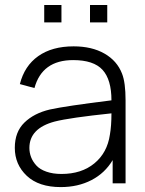

<svg xmlns="http://www.w3.org/2000/svg" viewBox="-20 -743 589 778"><path d="M226.1 15.1Q137.2 15.1 88.6 -30.5Q40 -76.2 40 -144Q40 -208.5 78.9 -246.3Q117.7 -284.2 182.1 -299.3Q246.6 -313.5 431.6 -336.4Q431.6 -420.4 395.5 -460Q359.4 -499.5 276.4 -499.5Q150.4 -499.5 119.6 -386.2L60.5 -402.3Q79.1 -476.1 135 -515.6Q190.9 -555.2 278.3 -555.2Q352.1 -555.2 403.3 -525.9Q454.6 -496.6 474.6 -444.3Q488.8 -408.2 488.8 -336.4V0H436.5V-94.2Q405.3 -41.5 350.6 -13.2Q295.9 15.1 226.1 15.1ZM99.1 -143.6Q99.1 -124 106 -106.2Q112.8 -88.4 127.2 -72.5Q141.6 -56.6 168 -47.4Q194.3 -38.1 229 -38.1Q310.5 -38.1 362.5 -81.1Q414.6 -124 425.3 -197.3Q431.6 -232.4 431.6 -283.7Q263.2 -266.1 201.7 -250.5Q99.1 -223.1 99.1 -143.6ZM159.2 -652.3V-722.7H229V-652.3ZM344.7 -652.3V-722.7H414.6V-652.3Z"/></svg>

Font: Manrope Light
Style: Regular
Weight: 300
Designer: Mikhail Sharanda
Foundry: Mikhail Sharanda
Version: Version 4.505;FEAKit 1.0